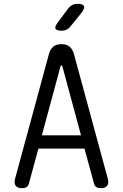

<svg xmlns="http://www.w3.org/2000/svg" viewBox="-20 -970 640 1000"><path d="M198 -265H402L305 -624Q303 -630 300 -630Q297 -630 295 -624ZM469 -16 420 -196H180L131 -16Q128 -3 119.5 3.5Q111 10 94 10Q71 10 61.5 -3Q52 -16 59 -41L235 -689Q242 -714 257.5 -727Q273 -740 300 -740Q327 -740 342.5 -727Q358 -714 365 -689L541 -41Q548 -16 538.5 -3Q529 10 506 10Q489 10 480.5 3.5Q472 -3 469 -16ZM302 -810Q274 -810 269 -820.5Q264 -831 281 -853L336 -927Q345 -938 356.5 -944Q368 -950 383 -950Q411 -950 417 -939Q423 -928 405 -904L346 -831Q338 -821 327 -815.5Q316 -810 302 -810Z"/></svg>

Font: Maple Mono Normal NL Light
Style: Regular
Weight: 300
Monospace: yes
Designer: subframe7536
Version: Version 7.000